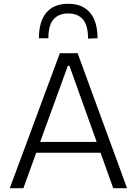

<svg xmlns="http://www.w3.org/2000/svg" viewBox="-20 -994 722 1014"><path d="M31.5 0Q53 -57.5 76.5 -121Q100 -184.5 121.5 -242L212 -486.5Q236.5 -552 256.2 -605.5Q276 -659 296 -713H390Q410 -658 429.5 -605Q449 -552 473 -486L563 -240.5Q584.5 -181.5 607.5 -119.2Q630.5 -57 651 0H578Q561.5 -45.5 544.5 -93.5Q527.5 -141.5 511 -187.5H171.5Q154.5 -141 137.2 -93.2Q120 -45.5 103.5 0ZM199 -263.5Q196 -254.5 192 -244.5H490.5Q488 -252.5 485 -260L346.5 -647H338.5ZM445 -790Q445 -860.5 417.8 -891.8Q390.5 -923 340.5 -923Q290 -923 262.8 -892Q235.5 -861 235.5 -792H185.5Q185.5 -881 225 -927.5Q264.5 -974 340.5 -974Q415 -974 455 -927.5Q495 -881 495 -792Z"/></svg>

Font: Commissioner Light
Style: Regular
Weight: 300
Designer: Kostas Bartsokas
Foundry: Kostas Bartsokas
Version: Version 1.000; ttfautohint (v1.8.3)